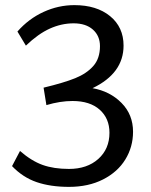

<svg xmlns="http://www.w3.org/2000/svg" viewBox="-20 -710 589 749"><path d="M499 -196Q499 -137 469 -88Q439 -39 382 -10Q325 19 249 19Q177 19 123 0.5Q69 -18 27 -62L58 -121Q103 -82 146.5 -66.5Q190 -51 249 -51Q320 -51 363.5 -90Q407 -129 407 -192Q407 -248 369 -282Q331 -316 263 -316Q215 -316 161 -300L150 -368Q229 -387 273.5 -405Q318 -423 344 -452.5Q370 -482 370 -530Q370 -570 342.5 -594.5Q315 -619 267 -619Q220 -619 174.5 -598.5Q129 -578 81 -532L48 -587Q92 -637 150 -663.5Q208 -690 270 -690Q357 -690 409.5 -647Q462 -604 462 -532Q462 -424 341 -366Q409 -354 454 -308.5Q499 -263 499 -196Z"/></svg>

Font: Martel Sans
Style: Regular
Weight: 400
Designer: Dan Reynolds and Mathieu Réguer
Foundry: Dan Reynolds and Mathieu Réguer
Version: Version 1.002; ttfautohint (v1.1) -l 5 -r 5 -G 72 -x 0 -D la